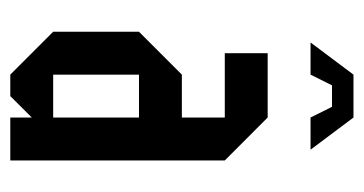

<svg xmlns="http://www.w3.org/2000/svg" viewBox="-187 -520 707 373"><g transform="rotate(90 166.5 -333.5)"><path d="M125 -83.3H208.3V-250H125ZM125 0 41.7 -83.3V-250L125 -333.3H208.3V-416.7H83.3V-500H208.3L291.7 -416.7V0H208.3V-41.7L166.7 0ZM208.3 -666.7 270.8 -583.3H208.3L187.5 -625H145.8L125 -583.3H62.5L125 -666.7Z"/></g></svg>

Font: Yulong
Style: Regular
Weight: 400
Designer: GGBotNet
Foundry: f0n7.com
Version: 1.00